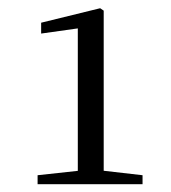

<svg xmlns="http://www.w3.org/2000/svg" viewBox="-20 -920 425 476"><path d="M73.2 -463.4V-485.6L178.1 -497H234.1L333.4 -485.6V-463.4ZM172.9 -463.4V-849.6L82 -836.8V-863.7L228.3 -899.6L237.1 -893.6V-463.4Z"/></svg>

Font: Noto Serif JP
Style: Regular
Weight: 200
Designer: Ryoko NISHIZUKA 西塚涼子 (kana & ideographs); Frank Grießhammer (Latin, Greek & Cyrillic); Wenlong ZHANG 张文龙 (bopomofo); San
Foundry: Adobe
Version: Version 2.001;hotconv 1.1.0;makeotfexe 2.6.0